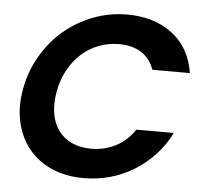

<svg xmlns="http://www.w3.org/2000/svg" viewBox="-51 -761 871 821"><g transform="rotate(5 384.0 -350.5)"><path d="M46 -350Q60 -428 98.5 -494Q137 -560 192.5 -607Q248 -654 317.5 -680.5Q387 -707 462 -707Q579 -707 656.5 -648Q734 -589 751 -481H590Q573 -529 534.5 -553.5Q496 -578 439 -578Q393 -578 351.5 -562Q310 -546 277 -516Q244 -486 221.5 -444Q199 -402 190 -350Q181 -298 188.5 -256Q196 -214 218.5 -184Q241 -154 276.5 -138Q312 -122 358 -122Q415 -122 463 -146.5Q511 -171 544 -220H705Q678 -166 638.5 -124Q599 -82 551.5 -53Q504 -24 449.5 -9Q395 6 337 6Q261 6 201 -20Q141 -46 102 -93.5Q63 -141 47.5 -206.5Q32 -272 46 -350Z"/></g></svg>

Font: SVN-Poppins SemiBold
Style: Italic
Weight: 600
Italic angle: -10°
Designer: Ninad Kale (Devanagari), Jonny Pinhorn (Latin)
Foundry: Indian Type Foundry
Version: Version 3.002 2017; ttfautohint (v1.8.3)